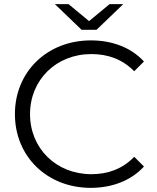

<svg xmlns="http://www.w3.org/2000/svg" viewBox="-20 -901 759 927"><path d="M446 -757 575 -881H509L410 -799L311 -881H245L374 -757ZM421 -60C252 -60 125 -184 125 -350C125 -516 252 -640 421 -640C501 -640 571 -615 628 -557L675 -604C613 -672 521 -706 419 -706C208 -706 52 -555 52 -350C52 -145 208 6 418 6C521 6 613 -29 675 -97L628 -144C571 -85 501 -60 421 -60Z"/></svg>

Font: Montserrat Lite
Style: Regular
Weight: 400
Designer: Julieta Ulanovsky
Foundry: Julieta Ulanovsky
Version: Version 7.200;PS 007.200;hotconv 1.0.88;makeotf.lib2.5.64775